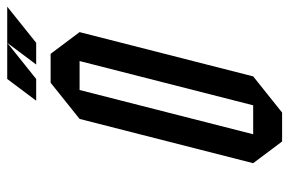

<svg xmlns="http://www.w3.org/2000/svg" viewBox="-160 -672 832 553"><g transform="rotate(-90 256.5 -396.0)"><path d="M125 0 62.5 -83.3 190 -583.3 294.2 -666.7H377.5L440 -583.3L312.5 -83.3L208.3 0ZM145.8 -83.3H229.2L356.7 -583.3H273.3ZM346.7 -708.3 409.2 -791.7H513.3L409.2 -708.3ZM242.5 -708.3 305 -791.7H409.2L305 -708.3Z"/></g></svg>

Font: Yulong
Style: Italic
Weight: 400
Italic angle: -14.25°
Designer: GGBotNet
Foundry: f0n7.com
Version: 1.00